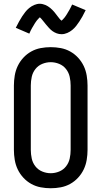

<svg xmlns="http://www.w3.org/2000/svg" viewBox="-20 -994 540 1022"><path d="M250 8Q223 8 196.5 3Q170 -2 146.5 -15Q123 -28 104.5 -48Q86 -68 74.5 -92Q63 -116 58.5 -143Q54 -170 54 -196V-539Q54 -565 58.5 -592Q63 -619 74.5 -643Q86 -667 104.5 -687Q123 -707 146.5 -720Q170 -733 196.5 -738Q223 -743 250 -743Q277 -743 303.5 -738Q330 -733 353.5 -720Q377 -707 395.5 -687Q414 -667 425.5 -643Q437 -619 441.5 -592Q446 -565 446 -539V-196Q446 -170 441.5 -143Q437 -116 425.5 -92Q414 -68 395.5 -48Q377 -28 353.5 -15Q330 -2 303.5 3Q277 8 250 8ZM250 -72Q273 -72 295 -81Q317 -90 331.5 -108.5Q346 -127 351 -150Q356 -173 356 -196V-539Q356 -562 351 -585Q346 -608 331.5 -626.5Q317 -645 295 -654Q273 -663 250 -663Q227 -663 205 -654Q183 -645 168.5 -626.5Q154 -608 149 -585Q144 -562 144 -539V-196Q144 -173 149 -150Q154 -127 168.5 -108.5Q183 -90 205 -81Q227 -72 250 -72ZM308 -812Q294 -812 282 -816.5Q270 -821 260 -828Q250 -835 241 -845Q232 -855 224.5 -864Q217 -873 208 -884.5Q199 -896 192 -902Q190 -900 184.5 -894.5Q179 -889 176.5 -885.5Q174 -882 171 -878Q168 -874 165 -869Q162 -864 158.5 -858Q155 -852 151 -845.5Q147 -839 143.5 -831.5Q140 -824 136 -815L64 -846Q73 -864 81.5 -879.5Q90 -895 98 -907Q106 -919 114.5 -930Q123 -941 135 -951Q147 -961 162 -967.5Q177 -974 192 -974Q200 -974 207.5 -972Q215 -970 221.5 -967.5Q228 -965 235 -960.5Q242 -956 247.5 -951.5Q253 -947 259 -941Q265 -935 269.5 -929.5Q274 -924 278.5 -918Q283 -912 288.5 -905Q294 -898 298 -893Q302 -888 308 -884Q310 -886 315.5 -891.5Q321 -897 323.5 -900.5Q326 -904 329 -908Q332 -912 335 -917Q338 -922 341.5 -928Q345 -934 349 -940.5Q353 -947 356.5 -954.5Q360 -962 364 -970L436 -940Q427 -921 418.5 -906Q410 -891 402 -879Q394 -867 385.5 -856Q377 -845 365 -835Q353 -825 338 -818.5Q323 -812 308 -812Z"/></svg>

Font: Iosevka SS18 Medium
Style: Regular
Weight: 500
Monospace: yes
Designer: Belleve Invis
Foundry: Belleve Invis
Version: Version 25.1.1; ttfautohint (v1.8.4)